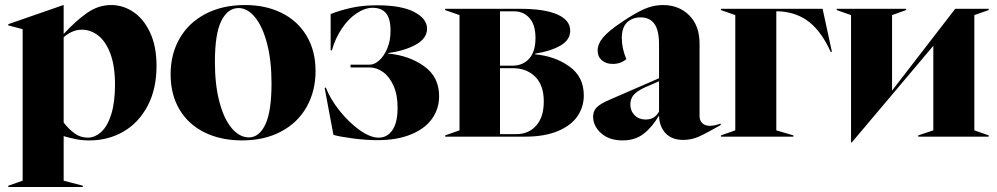

<svg xmlns="http://www.w3.org/2000/svg" viewBox="-20 -543 3962 763"><path d="M13 195 70 175V-427L13 -442V-447L232 -523H233V-408Q282 -461 326.5 -492Q371 -523 422 -523Q469 -523 510 -495.5Q551 -468 576.5 -413.5Q602 -359 602 -281Q602 -189 566.5 -122Q531 -55 470.5 -20Q410 15 335 15Q307 15 284 10.5Q261 6 233 -2V175L309 195V200H13ZM329 4Q357 4 382 -18.5Q407 -41 422 -88.5Q437 -136 437 -206Q437 -281 418.5 -330Q400 -379 370 -402Q340 -425 306 -425Q267 -425 233 -395V-56Q254 -29 277 -12.5Q300 4 329 4Z M658 -248Q658 -328 694 -390.5Q730 -453 797 -488Q864 -523 954 -523Q1036 -523 1099.5 -491.5Q1163 -460 1198.5 -400.5Q1234 -341 1234 -261Q1234 -181 1198.5 -118Q1163 -55 1096.5 -20Q1030 15 942 15Q858 15 793.5 -16.5Q729 -48 693.5 -107.5Q658 -167 658 -248ZM969 3Q1010 3 1034.5 -48.5Q1059 -100 1059 -212Q1059 -303 1041 -371Q1023 -439 993 -475Q963 -511 928 -511Q885 -511 859.5 -460Q834 -409 834 -297Q834 -206 852 -138Q870 -70 901 -33.5Q932 3 969 3Z M1305 -7 1270 -194 1275 -195Q1292 -150 1329 -103.5Q1366 -57 1408.5 -26.5Q1451 4 1485 4Q1519 4 1539.5 -26Q1560 -56 1560 -115Q1560 -166 1544 -202Q1528 -238 1502.5 -256.5Q1477 -275 1448 -275H1373V-286H1449Q1468 -286 1487 -303Q1506 -320 1519 -350.5Q1532 -381 1532 -421Q1532 -469 1514 -490.5Q1496 -512 1461 -512Q1430 -512 1397 -490Q1364 -468 1338 -429Q1312 -390 1299 -343H1294V-487Q1325 -500 1372 -511Q1419 -522 1478 -522Q1575 -522 1626 -495.5Q1677 -469 1677 -429Q1677 -391 1634 -366.5Q1591 -342 1523 -332V-330Q1604 -323 1664.5 -280.5Q1725 -238 1725 -161Q1725 -110 1696.5 -70.5Q1668 -31 1612.5 -8.5Q1557 14 1480 14Q1434 14 1381.5 7Q1329 0 1305 -7Z M1749 -5 1806 -25V-483L1749 -503V-508H2047Q2144 -508 2195 -485.5Q2246 -463 2246 -421Q2246 -384 2206.5 -361.5Q2167 -339 2107 -330V-327Q2185 -320 2242.5 -279Q2300 -238 2300 -164Q2300 -117 2274 -80Q2248 -43 2195.5 -21.5Q2143 0 2068 0H1749ZM2032 -10Q2081 -10 2111 -44Q2141 -78 2141 -140Q2141 -204 2107 -238Q2073 -272 2018 -272H1967V-10ZM2016 -282Q2058 -282 2083 -310Q2108 -338 2108 -392Q2108 -445 2084 -471.5Q2060 -498 2023 -498H1967V-282Z M2337 -80Q2337 -101 2350.5 -115.5Q2364 -130 2401 -146L2599 -232V-365Q2599 -424 2580 -449Q2561 -474 2526 -474Q2493 -474 2472 -454Q2451 -434 2451 -392Q2451 -351 2469 -308Q2447 -289 2415 -289Q2388 -289 2371.5 -303.5Q2355 -318 2355 -342Q2355 -368 2376.5 -394Q2398 -420 2452 -456Q2507 -493 2542.5 -508Q2578 -523 2614 -523Q2678 -523 2719 -482Q2760 -441 2760 -370V-81Q2760 -64 2771 -53.5Q2782 -43 2800 -43Q2811 -43 2822 -45.5Q2833 -48 2844 -52V-46Q2786 -13 2757 0Q2728 13 2695 13Q2650 13 2625 -13.5Q2600 -40 2599 -84Q2572 -38 2538 -11.5Q2504 15 2454 15Q2401 15 2369 -13.5Q2337 -42 2337 -80ZM2546 -68Q2566 -68 2579 -77Q2592 -86 2599 -100V-220L2539 -194Q2510 -180 2497.5 -165Q2485 -150 2485 -128Q2485 -102 2502 -85Q2519 -68 2546 -68Z M2845 -5 2902 -25V-483L2845 -503V-508H3249L3286 -337H3281Q3246 -415 3197 -454.5Q3148 -494 3077 -498H3065V-25L3133 -5V0H2845Z M3362 -483 3305 -503V-508H3581V-503L3525 -483V-183L3776 -508H3909V-503L3852 -483V-25L3909 -5V0H3629V-5L3689 -25V-361L3365 23H3362Z"/></svg>

Font: Nyght Serif Bold
Style: Regular
Weight: 700
Designer: Maksym Kobuzan
Version: Version 0.410